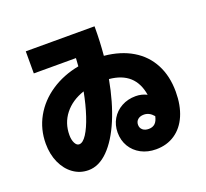

<svg xmlns="http://www.w3.org/2000/svg" viewBox="-134 -912 1207 1125"><g transform="rotate(-20 469.0 -349.5)"><path d="M476.6 -118.2Q476.6 -165 498.8 -202.6Q521 -240.2 560.1 -261.7Q599.1 -283.2 648.4 -283.2Q685.1 -283.2 717.8 -266.6Q705.6 -341.8 660.4 -382.6Q615.2 -423.3 536.1 -430.7Q511.2 -294.4 467.3 -190.2Q423.3 -85.9 365.5 -27.8Q307.6 30.3 242.2 30.3Q189.9 30.3 148.2 0.5Q106.4 -29.3 82.5 -82Q58.6 -134.8 58.6 -201.2Q58.6 -291 100.8 -366.5Q143.1 -441.9 219 -492.7Q294.9 -543.5 393.1 -562L396.5 -612.3H133.8V-750H562.5V-740.2Q562.5 -656.2 554.7 -568.8Q656.2 -559.1 729 -515.6Q801.8 -472.2 840.3 -398.7Q878.9 -325.2 878.9 -227.5Q878.9 -142.6 851.8 -79.8Q824.7 -17.1 774.4 16.8Q724.1 50.8 656.2 50.8Q604 50.8 563.2 29.1Q522.5 7.3 499.5 -31Q476.6 -69.3 476.6 -118.2ZM242.2 -130.9Q265.6 -130.9 289.8 -168.2Q314 -205.6 335.4 -269.8Q356.9 -334 372.1 -413.6Q294.4 -387.7 250.2 -331.8Q206.1 -275.9 206.1 -201.2Q206.1 -171.4 216.3 -151.1Q226.6 -130.9 242.2 -130.9ZM656.2 -76.2Q680.7 -76.2 695.6 -90.1Q710.4 -104 716.8 -133.8Q703.1 -149.9 688.2 -157.5Q673.3 -165 656.2 -165Q632.8 -165 618.7 -152.8Q604.5 -140.6 604.5 -120.1Q604.5 -100.1 618.7 -88.1Q632.8 -76.2 656.2 -76.2Z"/></g></svg>

Font: Pretendard JP Black
Style: Regular
Weight: 900
Designer: Base glyphs from Inter by Rasmus Andersson; Hangeul glyphs from Noto Sans CJK(Source Han Sans) by Jang Soo-young and Kan
Foundry: Kil Hyung-jin
Version: Version 1.309